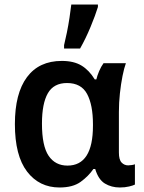

<svg xmlns="http://www.w3.org/2000/svg" viewBox="-20 -821 640 851"><path d="M244 10Q154 10 100 -60.5Q46 -131 46 -271Q46 -407 99.5 -479Q153 -551 254 -551Q307 -551 341 -530.5Q375 -510 400 -469H407Q411 -486 419.5 -506Q428 -526 439 -541H538Q530 -519 523 -484Q516 -449 511.5 -407.5Q507 -366 507 -325V-145Q507 -113 519 -100.5Q531 -88 548 -88Q555 -88 564.5 -89.5Q574 -91 578 -93V-3Q571 1 552.5 5.5Q534 10 511 10Q474 10 445 -7.5Q416 -25 402 -72H394Q372 -40 337.5 -15Q303 10 244 10ZM279 -87Q392 -87 392 -264V-270Q392 -356 366 -404.5Q340 -453 277 -453Q218 -453 192 -407.5Q166 -362 166 -273Q166 -174 195.5 -130.5Q225 -87 279 -87ZM264 -621Q270 -645 276.5 -677Q283 -709 288 -742Q293 -775 296 -801H414V-790Q403 -754 381.5 -702Q360 -650 335 -606H264Z"/></svg>

Font: Noto Sans Mono SemiBold
Style: Regular
Weight: 600
Designer: Monotype Design Team
Foundry: Monotype Imaging Inc.
Version: Version 2.014; ttfautohint (v1.8.4.7-5d5b)